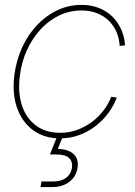

<svg xmlns="http://www.w3.org/2000/svg" viewBox="-20 -550 546 774"><path d="M222.2 7.8Q157.7 7.8 113 -25.4Q68.4 -58.6 48.3 -116.5Q28.3 -174.3 38.1 -249Q45.9 -307.6 69.1 -358.6Q92.3 -409.7 128.7 -448.2Q165 -486.8 210.7 -508.5Q256.3 -530.3 308.6 -530.3Q349.1 -530.3 381.3 -516.8Q413.6 -503.4 435.8 -480.2Q458 -457 470.2 -427.7Q482.4 -398.4 483.9 -367.2L462.4 -364.7Q460.9 -394 450.2 -419.7Q439.5 -445.3 419.9 -465.1Q400.4 -484.9 372.3 -496.3Q344.2 -507.8 308.6 -507.8Q260.3 -507.8 218.3 -487.5Q176.3 -467.3 143.3 -431.4Q110.4 -395.5 88.6 -347.9Q66.9 -300.3 60.1 -245.6Q51.3 -177.2 68.4 -125.2Q85.4 -73.2 125 -43.9Q164.6 -14.6 222.2 -14.6Q258.8 -14.6 291 -26.4Q323.2 -38.1 350.1 -58.1Q377 -78.1 397 -104.2Q417 -130.4 428.2 -159.7L450.7 -156.7Q439 -124.5 417.2 -95Q395.5 -65.4 365.7 -42.2Q335.9 -19 299.6 -5.6Q263.2 7.8 222.2 7.8ZM143.6 204.1 147 181.6H194.8Q226.1 181.6 245.8 167.2Q265.6 152.8 270 127.4Q273.9 102.5 259 87.6Q244.1 72.8 209.5 72.8H181.2L213.9 -8.8H231L233.4 0L212.9 50.3Q256.3 51.3 277.3 71.8Q298.3 92.3 292.5 127.4Q286.6 162.6 259.3 183.3Q231.9 204.1 191.4 204.1Z"/></svg>

Font: Inter 28pt Thin
Style: Italic
Weight: 250
Italic angle: -9.3988°
Designer: Rasmus Andersson
Foundry: rsms
Version: Version 4.001;git-66647c0bb